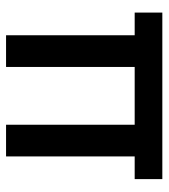

<svg xmlns="http://www.w3.org/2000/svg" viewBox="18 -560 543 618"><g transform="rotate(90 289.0 -251.5)"><path d="M94 0V-414H21V-503H557V-414H484V0H382V-414H196V0Z"/></g></svg>

Font: REM
Style: Regular
Weight: 400
Designer: Octavio Pardo
Foundry: Ashler Design
Version: Version 1.005;gftools[0.9.28]